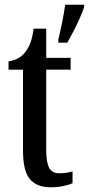

<svg xmlns="http://www.w3.org/2000/svg" viewBox="-20 -780 375 810"><path d="M226 -613Q234 -646 242 -685Q250 -724 255 -760H335V-750Q328 -729 316 -702Q304 -675 290 -648Q276 -621 264 -600H226ZM192 10Q135 10 106 -24.5Q77 -59 77 -146V-486H16V-521Q41 -525 58 -535Q75 -545 87 -561Q99 -576 107.5 -597.5Q116 -619 122 -659H175V-536H278V-486H175V-147Q175 -95 187.5 -72Q200 -49 229 -49Q246 -49 259.5 -51Q273 -53 286 -57V-7Q273 -1 249 4.5Q225 10 192 10Z"/></svg>

Font: Noto Serif ExtraCondensed Medium
Style: Regular
Weight: 500
Width: 2
Designer: Monotype Design Team
Foundry: Monotype Imaging Inc.
Version: Version 2.015